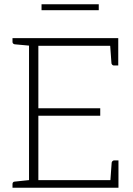

<svg xmlns="http://www.w3.org/2000/svg" viewBox="-20 -886 626 906"><path d="M117 0V-706H538V-670H161V-375H453V-340H161V-36H539V0ZM500 -23 507 -119Q508 -123 511 -126Q514 -129 518 -129H539V-36ZM499 -683 538 -670V-577H517Q513 -577 510 -580Q507 -583 506 -587ZM130 -706 125 -670 49 -677Q45 -678 42 -680.5Q39 -683 39 -688V-706ZM39 0V-18Q39 -23 42 -26Q45 -29 49 -29L125 -37L130 0ZM176 -838V-866H446V-838Z"/></svg>

Font: Aleo ExtraLight
Style: Regular
Weight: 250
Designer: Alessio Laiso
Foundry: Alessio Laiso
Version: Version 2.001;gftools[0.9.29]